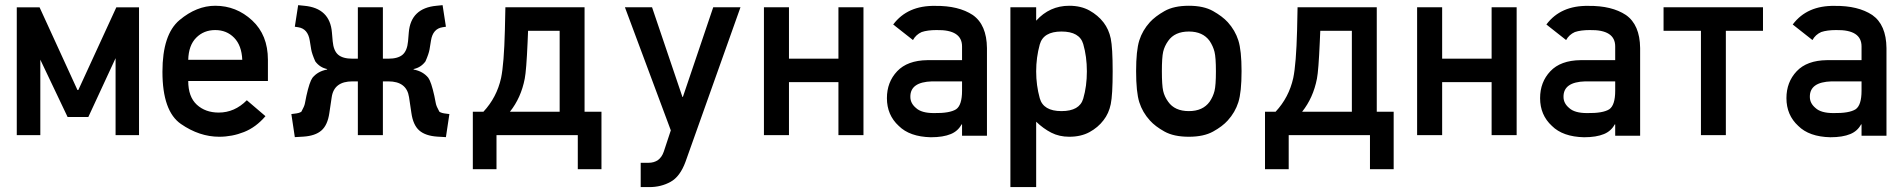

<svg xmlns="http://www.w3.org/2000/svg" viewBox="-20 -535 7534 760"><path d="M530.3 0H437.5V-304.7L329.6 -71.8H247.6L139.6 -298.8V0H46.4V-505.9H136.7L286.6 -178.7H290L440.4 -505.9H530.3Z M1040.5 -214.4H725.1Q725.1 -151.9 759 -120.6Q793 -89.4 845.7 -89.4Q908.7 -89.4 957 -138.2L1030.8 -75.2Q993.2 -31.2 946 -12.5Q898.9 6.3 847.7 6.3Q769.5 6.3 696.3 -44.2Q623 -94.7 623 -251Q623 -398.9 690.7 -455.6Q758.3 -512.2 832 -512.2Q915.5 -512.2 978 -454.3Q1040.5 -396.5 1040.5 -298.3ZM725.1 -298.3H939Q936.5 -355.5 906.7 -385.7Q877 -416 832 -416Q786.6 -416 756.6 -385.7Q726.6 -355.5 725.1 -298.3Z M1758.8 -83.5 1745.1 7.8 1711.9 5.9Q1664.1 2.9 1639.6 -18.6Q1615.2 -40 1608.4 -87.9L1599.1 -150.4Q1589.8 -212.9 1517.1 -212.9H1495.6V0H1396.5V-212.9H1375Q1302.2 -212.9 1293 -150.4L1283.7 -87.9Q1276.9 -40 1252.4 -18.6Q1228 2.9 1180.2 5.9L1147 7.8L1133.3 -83.5L1145 -85Q1164.6 -86.9 1172.9 -92.8Q1185.1 -114.7 1187 -126L1192.9 -155.8Q1205.1 -210.9 1216.8 -227.1Q1237.8 -252.9 1274.9 -259.8V-261.7Q1246.1 -267.6 1228 -292Q1214.8 -321.8 1211.9 -338.9L1206.1 -374.5Q1198.7 -421.4 1160.2 -427.2L1147 -429.2L1160.2 -514.6L1184.1 -512.2Q1286.1 -502.9 1293.9 -406.2L1296.9 -371.6Q1300.3 -334 1318.6 -318.4Q1336.9 -302.7 1375 -302.7H1396.5V-506.3H1495.6V-302.7H1517.1Q1555.2 -302.7 1573.5 -318.4Q1591.8 -334 1595.2 -371.6L1598.1 -406.2Q1606 -502.9 1708 -512.2L1731.9 -514.6L1745.1 -429.2L1731.9 -427.2Q1693.4 -421.4 1686 -374.5L1680.2 -338.9Q1677.2 -321.8 1664.1 -292Q1646 -267.6 1617.2 -261.7V-259.8Q1654.3 -252.9 1675.3 -227.1Q1687 -210.9 1699.2 -155.8L1705.1 -126Q1707 -114.7 1719.2 -92.8Q1727.5 -86.9 1747.1 -85Z M2360.8 134.8H2267.1V0H1945.3V134.8H1851.6V-92.8H1893.6Q1946.3 -149.4 1963.4 -226.1Q1975.1 -282.2 1978.5 -415.5L1980.5 -506.3H2293.9V-92.8H2360.8ZM2195.3 -92.8V-413.1H2070.3L2068.4 -367.7Q2063.5 -255.9 2057.1 -223.6Q2042.5 -147.9 1998.5 -92.8Z M2635.3 -19 2453.6 -506.3H2561L2681.2 -151.4H2683.1L2803.2 -506.3H2911.1L2693.4 105.5Q2671.9 164.1 2634.3 184.8Q2596.7 205.6 2550.3 205.6H2516.1V109.4H2546.4Q2592.3 109.4 2607.4 65.4Z M3397.9 0H3298.8V-210H3103V0H3003.9V-506.3H3103V-302.7H3298.8V-506.3H3397.9Z M3788.1 2.4V-42.5H3786.1Q3772 -16.1 3743.7 -4.4Q3713.4 8.3 3664.6 8.3Q3580.6 6.3 3537.6 -36.6Q3490.7 -79.6 3490.7 -146.5Q3490.7 -210 3531.2 -252.9Q3571.8 -295.9 3650.9 -296.9H3788.1V-350.6Q3788.6 -418 3687 -416Q3651.9 -416 3628.4 -408.2Q3605.5 -397.9 3593.8 -376.5L3515.6 -438Q3572.3 -513.7 3682.1 -511.7Q3774.4 -512.7 3830.6 -475.6Q3885.7 -437 3886.7 -344.7V2.4ZM3788.1 -175.8V-212.9H3669.4Q3582.5 -210.4 3583.5 -151.4Q3583.5 -126 3606 -107.4Q3627.4 -87.4 3676.8 -87.4Q3739.3 -86.4 3764.6 -102.5Q3788.1 -118.7 3788.1 -175.8Z M3979.5 205.6V-506.3H4081.5V-453.1Q4134.8 -512.2 4212.4 -512.2Q4258.8 -512.2 4292.5 -493.4Q4326.2 -474.6 4348.1 -446.3Q4369.1 -418.9 4376.7 -382.6Q4384.3 -346.2 4384.3 -252.4Q4384.3 -159.2 4376.7 -122.6Q4369.1 -85.9 4348.1 -59.1Q4326.2 -30.3 4292.5 -12Q4258.8 6.3 4212.4 6.3Q4172.9 6.3 4141.4 -9.8Q4109.9 -25.9 4081.5 -53.2V205.6ZM4181.6 -95.2Q4253.4 -95.2 4267.8 -144.5Q4282.2 -193.8 4282.2 -252.4Q4282.2 -311 4267.8 -360.6Q4253.4 -410.2 4181.6 -410.2Q4109.9 -410.2 4095.7 -358.9Q4081.5 -307.6 4081.5 -252.4Q4081.5 -197.3 4095.7 -146.2Q4109.9 -95.2 4181.6 -95.2Z M4477.1 -253.4Q4477.1 -335 4489.7 -375Q4502.4 -415 4531.7 -447.3Q4552.7 -470.2 4589.6 -491.2Q4626.5 -512.2 4686 -512.2Q4744.6 -512.2 4781.7 -491.2Q4818.8 -470.2 4839.8 -447.3Q4869.1 -415 4881.8 -375Q4894.5 -335 4894.5 -253.4Q4894.5 -170.4 4881.8 -130.4Q4869.1 -90.3 4839.8 -58.1Q4818.8 -34.7 4781.7 -14.2Q4744.6 6.3 4686 6.3Q4626.5 6.3 4589.6 -14.2Q4552.7 -34.7 4531.7 -58.1Q4502.4 -90.3 4489.7 -130.4Q4477.1 -170.4 4477.1 -253.4ZM4793 -252.4Q4793 -307.6 4787.4 -330.1Q4781.7 -352.5 4768.1 -373Q4741.2 -410.2 4686 -410.2Q4629.9 -410.2 4604 -373Q4589.4 -352.5 4584.2 -330.1Q4579.1 -307.6 4579.1 -253.4Q4579.1 -197.8 4584.2 -175Q4589.4 -152.3 4604 -132.3Q4629.9 -95.2 4686 -95.2Q4741.2 -95.2 4768.1 -132.3Q4781.7 -152.3 4787.4 -174.8Q4793 -197.3 4793 -252.4Z M5496.6 134.8H5402.8V0H5081.1V134.8H4987.3V-92.8H5029.3Q5082 -149.4 5099.1 -226.1Q5110.8 -282.2 5114.3 -415.5L5116.2 -506.3H5429.7V-92.8H5496.6ZM5331.1 -92.8V-413.1H5206.1L5204.1 -367.7Q5199.2 -255.9 5192.9 -223.6Q5178.2 -147.9 5134.3 -92.8Z M5983.4 0H5884.3V-210H5688.5V0H5589.4V-506.3H5688.5V-302.7H5884.3V-506.3H5983.4Z M6373.5 2.4V-42.5H6371.6Q6357.4 -16.1 6329.1 -4.4Q6298.8 8.3 6250 8.3Q6166 6.3 6123 -36.6Q6076.2 -79.6 6076.2 -146.5Q6076.2 -210 6116.7 -252.9Q6157.2 -295.9 6236.3 -296.9H6373.5V-350.6Q6374 -418 6272.5 -416Q6237.3 -416 6213.9 -408.2Q6190.9 -397.9 6179.2 -376.5L6101.1 -438Q6157.7 -513.7 6267.6 -511.7Q6359.9 -512.7 6416 -475.6Q6471.2 -437 6472.2 -344.7V2.4ZM6373.5 -175.8V-212.9H6254.9Q6168 -210.4 6168.9 -151.4Q6168.9 -126 6191.4 -107.4Q6212.9 -87.4 6262.2 -87.4Q6324.7 -86.4 6350.1 -102.5Q6373.5 -118.7 6373.5 -175.8Z M6958.5 -413.1H6811.5V0H6712.9V-413.1H6564.9V-506.3H6958.5Z M7348.6 2.4V-42.5H7346.7Q7332.5 -16.1 7304.2 -4.4Q7273.9 8.3 7225.1 8.3Q7141.1 6.3 7098.1 -36.6Q7051.3 -79.6 7051.3 -146.5Q7051.3 -210 7091.8 -252.9Q7132.3 -295.9 7211.4 -296.9H7348.6V-350.6Q7349.1 -418 7247.6 -416Q7212.4 -416 7189 -408.2Q7166 -397.9 7154.3 -376.5L7076.2 -438Q7132.8 -513.7 7242.7 -511.7Q7335 -512.7 7391.1 -475.6Q7446.3 -437 7447.3 -344.7V2.4ZM7348.6 -175.8V-212.9H7230Q7143.1 -210.4 7144 -151.4Q7144 -126 7166.5 -107.4Q7188 -87.4 7237.3 -87.4Q7299.8 -86.4 7325.2 -102.5Q7348.6 -118.7 7348.6 -175.8Z"/></svg>

Font: Alte DIN 1451 Mittelschrift
Style: Regular
Weight: 400
Designer: Peter Wiegel
Foundry: Peter Wiegel
Version: Version 1.002 September 20, 2019